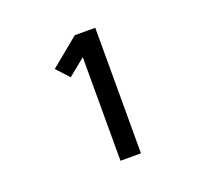

<svg xmlns="http://www.w3.org/2000/svg" viewBox="-96 -951 791 740"><g transform="rotate(-20 300.0 -580.5)"><path d="M279 -323V-748L209 -691L162 -742L279 -838H363V-323Z"/></g></svg>

Font: Iosevka Fixed Medium Extended
Style: Regular
Weight: 500
Width: 7
Monospace: yes
Designer: Belleve Invis
Foundry: Belleve Invis
Version: Version 24.1.1; ttfautohint (v1.8.4)